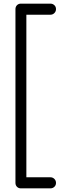

<svg xmlns="http://www.w3.org/2000/svg" viewBox="-20 -802 328 1056"><path d="M95 234Q82 234 73.5 225.5Q65 217 65 204V-752Q65 -765 73.5 -773.5Q82 -782 95 -782H257Q270 -782 279 -773.5Q288 -765 288 -752Q288 -739 279 -730Q270 -721 257 -721H125V173H257Q270 173 279 182Q288 191 288 204Q288 217 279 225.5Q270 234 257 234Z"/></svg>

Font: ComfortaaLight
Style: Regular
Weight: 300
Designer: Johan Aakerlund
Foundry: Johan Aakerlund
Version: Version 3.104; ttfautohint (v1.8.1.43-b0c9)